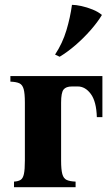

<svg xmlns="http://www.w3.org/2000/svg" viewBox="-20 -775 449 795"><path d="M404 -460V-290H381Q379 -355 356 -386Q333 -417 302 -417H278Q253 -417 243 -404Q233 -391 233 -350V-110Q233 -73 238 -54.5Q243 -36 256 -30Q269 -24 293 -23V0H38V-23Q55 -24 65 -30Q75 -36 79 -54.5Q83 -73 83 -110V-350Q83 -388 78 -406Q73 -424 60.5 -430Q48 -436 23 -437V-460ZM278 -755Q294 -755 317 -750Q340 -745 363.5 -735.5Q387 -726 402 -713Q384 -683 355 -650Q326 -617 293 -588.5Q260 -560 227 -540L208 -549Q239 -596 255 -649.5Q271 -703 278 -755Z"/></svg>

Font: Bona Nova
Style: Bold
Weight: 700
Designer: Mateusz Machalski
Foundry: Capitalics
Version: Version 4.001; ttfautohint (v1.8.3)